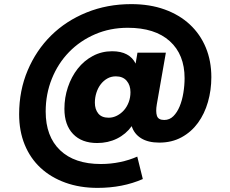

<svg xmlns="http://www.w3.org/2000/svg" viewBox="-20 -688 1120 933"><path d="M754 5Q700 5 666 -16Q632 -37 620 -75Q592 -36 548.5 -14.5Q505 7 452 7Q377 7 335 -37Q293 -81 293 -159Q293 -214 310 -264.5Q327 -315 357.5 -354Q388 -393 431 -416Q474 -439 525 -439Q568 -439 596.5 -423.5Q625 -408 639 -379L648 -432H786L742 -181Q736 -146 742.5 -125.5Q749 -105 778 -105Q804 -105 822.5 -123.5Q841 -142 853 -171Q865 -200 871 -236.5Q877 -273 877 -308Q877 -423 805 -488Q733 -553 601 -553Q515 -553 442 -521.5Q369 -490 315.5 -435Q262 -380 232 -305.5Q202 -231 202 -146Q202 -25 272 42Q342 109 470 109Q518 109 563.5 99.5Q609 90 647 73L674 182Q576 225 454 225Q368 225 297.5 199.5Q227 174 177 127.5Q127 81 100 15Q73 -51 73 -133Q73 -248 114.5 -346Q156 -444 228.5 -515.5Q301 -587 401 -627.5Q501 -668 618 -668Q708 -668 780 -642Q852 -616 902.5 -569Q953 -522 980 -457Q1007 -392 1007 -313Q1007 -250 990.5 -192.5Q974 -135 942 -91Q910 -47 862.5 -21Q815 5 754 5ZM614 -240Q614 -274 595.5 -295.5Q577 -317 543 -317Q520 -317 501.5 -306.5Q483 -296 469.5 -278.5Q456 -261 448.5 -237.5Q441 -214 441 -189Q441 -157 457.5 -136.5Q474 -116 508 -116Q529 -116 548.5 -126Q568 -136 582.5 -152.5Q597 -169 605.5 -191.5Q614 -214 614 -240Z"/></svg>

Font: SVN-Poppins
Style: Bold
Weight: 700
Designer: Ninad Kale (Devanagari), Jonny Pinhorn (Latin)
Foundry: Indian Type Foundry
Version: Version 3.200;PS 1.000;hotconv 16.6.54;makeotf.lib2.5.65590